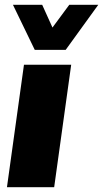

<svg xmlns="http://www.w3.org/2000/svg" viewBox="-20 -781 430 801"><path d="M9 0 80 -511H277L206 0ZM390 -761 254 -573H125L34 -761H156L227 -604H153L269 -761Z"/></svg>

Font: Chivo Medium Black
Style: Italic
Weight: 900
Italic angle: -8.05°
Version: Version 2.002